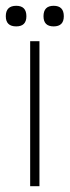

<svg xmlns="http://www.w3.org/2000/svg" viewBox="-20 -642 240 662"><path d="M116 0H84V-500H116ZM36 -622Q71 -622 71 -586Q71 -551 36 -551Q0 -551 0 -586Q0 -622 36 -622ZM200 -586Q200 -551 165 -551Q130 -551 130 -586Q130 -622 165 -622Q200 -622 200 -586Z"/></svg>

Font: Fivo Sans Thin
Style: Regular
Weight: 250
Foundry: Alexander Slobzheninov
Version: 1.0